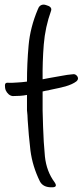

<svg xmlns="http://www.w3.org/2000/svg" viewBox="-20 -796 354 816"><path d="M140.6 -755.9Q147.5 -776.4 166 -776.4Q169.9 -776.4 175.8 -774.4Q202.1 -767.6 197.3 -751Q171.9 -680.7 166 -606.4Q160.2 -533.2 161.1 -459Q168.9 -460.9 175.8 -461.9Q183.6 -462.9 191.4 -464.8Q216.8 -469.7 241.2 -473.6Q265.6 -478.5 290 -480.5Q300.8 -482.4 308.6 -471.7Q311.5 -466.8 311.5 -462.9Q311.5 -456.1 304.7 -450.2Q288.1 -437.5 257.8 -428.7Q227.5 -420.9 202.1 -416Q197.3 -415 193.4 -414.1Q189.5 -413.1 185.5 -412.1Q179.7 -411.1 173.8 -410.2Q168 -408.2 161.1 -407.2Q161.1 -386.7 161.1 -366.2Q161.1 -346.7 161.1 -326.2Q162.1 -309.6 162.1 -292Q163.1 -274.4 163.1 -256.8Q165 -193.4 170.9 -130.9Q177.7 -67.4 211.9 -21.5Q227.5 1 199.2 0Q197.3 0 195.3 0Q162.1 -1 149.4 -25.4Q118.2 -88.9 109.4 -156.2Q101.6 -222.7 97.7 -285.2Q96.7 -295.9 96.7 -306.6Q95.7 -317.4 94.7 -327.1Q94.7 -343.8 94.7 -360.4Q94.7 -376 94.7 -392.6Q80.1 -389.6 64.5 -388.7Q49.8 -387.7 34.2 -387.7Q24.4 -388.7 16.6 -395.5Q8.8 -402.3 3.9 -413.1Q1 -420.9 1 -432.6Q1 -444.3 10.7 -444.3Q31.2 -443.4 52.7 -445.3Q73.2 -446.3 94.7 -449.2Q94.7 -526.4 101.6 -603.5Q108.4 -679.7 140.6 -755.9Z"/></svg>

Font: Mrs Husband
Style: Regular
Weight: 400
Version: Version 1.0